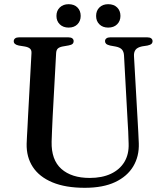

<svg xmlns="http://www.w3.org/2000/svg" viewBox="-20 -878 784 915"><path d="M588.5 -294.5 571 -613.5Q570 -632 561 -642Q552 -652 532 -656L504.5 -661Q490.5 -664.5 485.5 -669.5Q480.5 -674.5 480.5 -682Q480.5 -690 487 -695Q493.5 -700 504.5 -700H682.5Q694.5 -700 700.8 -695Q707 -690 707 -682Q707 -674 701.8 -669Q696.5 -664 683 -661L657 -657Q634 -652 625.8 -640.5Q617.5 -629 618.5 -611L636.5 -293.5Q638 -268.5 639.2 -244.5Q640.5 -220.5 641.5 -194.5Q643.5 -133 615 -85.2Q586.5 -37.5 528.8 -10.2Q471 17 384 17Q292 17 229.8 -9Q167.5 -35 136.5 -82.2Q105.5 -129.5 107 -193Q107.5 -206.5 108.5 -227Q109.5 -247.5 111 -271.8Q112.5 -296 113.5 -321.5L130 -624.5Q131 -639 123 -646.2Q115 -653.5 97.5 -656.5L69.5 -661Q45.5 -666 45.5 -681.5Q45.5 -690 52 -695Q58.5 -700 70 -700H306.5Q318.5 -700 324.8 -695Q331 -690 331 -681.5Q331 -674 325.8 -669Q320.5 -664 307 -661.5L278.5 -656.5Q263 -653.5 255.8 -646.8Q248.5 -640 247.5 -625.5L231 -323Q229 -286.5 228 -257Q227 -227.5 226 -203Q224 -116 272.5 -73Q321 -30 407.5 -30Q466.5 -30 508.5 -49.8Q550.5 -69.5 572.8 -106.2Q595 -143 593 -194.5Q592 -228.5 591 -251.5Q590 -274.5 588.5 -294.5ZM307 -746.5Q281 -746.5 265 -762Q249 -777.5 249 -802Q249 -827 265 -842.5Q281 -858 307 -858Q333.5 -858 349 -842.5Q364.5 -827 364.5 -802Q364.5 -778 349 -762.2Q333.5 -746.5 307 -746.5ZM495.5 -746.5Q469.5 -746.5 453.8 -762Q438 -777.5 438 -802Q438 -827 453.8 -842.5Q469.5 -858 495.5 -858Q522.5 -858 538.2 -842.5Q554 -827 554 -802Q554 -778 538.2 -762.2Q522.5 -746.5 495.5 -746.5Z"/></svg>

Font: Fraunces 12pt
Style: Regular
Weight: 400
Version: Version 1.000;[b76b70a41]